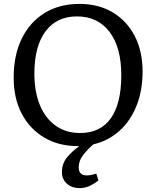

<svg xmlns="http://www.w3.org/2000/svg" viewBox="-20 -734 800 983"><path d="M389 229Q346 229 321.5 205.5Q297 182 297 148Q297 102 325 69.5Q353 37 386 14H378Q280 14 206 -30Q132 -74 91 -152.5Q50 -231 50 -336Q50 -452 91.5 -536.5Q133 -621 208.5 -667.5Q284 -714 387 -714Q484 -714 556.5 -671Q629 -628 669.5 -550Q710 -472 710 -368Q710 -270 679 -192.5Q648 -115 591.5 -64Q535 -13 458 5Q430 29 406.5 58.5Q383 88 383 123Q383 164 424 164Q438 164 450.5 161Q463 158 473 155L484 190Q467 204 442 216.5Q417 229 389 229ZM390 -53Q494 -53 547.5 -128.5Q601 -204 601 -349Q601 -491 541 -570.5Q481 -650 374 -650Q270 -650 213 -573.5Q156 -497 156 -357Q156 -264 184.5 -195.5Q213 -127 265.5 -90Q318 -53 390 -53Z"/></svg>

Font: Literata 12pt
Style: Regular
Weight: 400
Designer: Latin by Veronika Burian and Jose Scaglione. Greek by Irene Vlachou. Cyrillic by Vera Evstafieva.
Foundry: TypeTogether
Version: Version 3.002